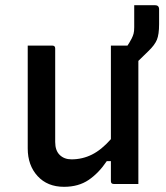

<svg xmlns="http://www.w3.org/2000/svg" viewBox="-20 -710 640 741"><path d="M182 -534Q193 -534 193 -523V-162Q193 -129 210.5 -112Q228 -95 256 -95Q298 -95 335 -113.5Q372 -132 408 -173V-534H472Q475 -539 479 -545Q483 -551 488 -561Q493 -571 495.5 -580Q498 -589 498 -605V-690H578Q594 -690 594 -674V-617Q594 -577 585.5 -556.5Q577 -536 553 -513Q533 -493 514 -475V0H419Q408 0 408 -11V-88H392Q361 -42 322 -15.5Q283 11 227 11Q163 11 125 -30.5Q87 -72 87 -137V-534Z"/></svg>

Font: Recursive Mn Lnr St Med
Style: Regular
Weight: 500
Monospace: yes
Version: Version 1.079;hotconv 1.0.112;makeotfexe 2.5.65598; ttfautoh